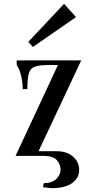

<svg xmlns="http://www.w3.org/2000/svg" viewBox="-20 -816 497 1005"><path d="M315.4 -795.9 127.9 -596.7 152.3 -570.3 377.9 -726.6ZM205.1 164.1 249 168.9C297.9 168.9 334.3 159.8 358.4 141.6C382.5 123.4 394.5 100.6 394.5 73.2C394.5 46.5 384 23.6 362.8 4.4C341.6 -14.8 313.2 -24.4 277.3 -24.4H181.6L405.3 -500H67.4V-475.6L75.2 -462.9C80.4 -454.4 85.6 -439.6 90.8 -418.5C96 -397.3 98.6 -374.3 98.6 -349.6H123C123 -403.6 129.2 -438.2 141.6 -453.1C154 -468.1 182.3 -475.6 226.6 -475.6H283.2L61.5 0H209C240.9 0 263.5 7.2 276.9 21.5C290.2 35.8 296.9 52.7 296.9 72.3C296.9 90.5 289.4 106.8 274.4 121.1C259.4 135.4 237.6 142.6 209 142.6Z"/></svg>

Font: TriodPostnaja
Style: Medium
Weight: 500
Version: 20110805; ttfautohint (v0.96) -l 8 -r 50 -G 200 -x 14 -w "G"